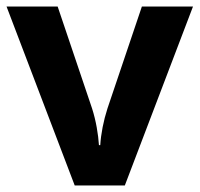

<svg xmlns="http://www.w3.org/2000/svg" viewBox="-20 -566 609 586"><path d="M208 0H361L569 -546H413L308 -235C296 -198 288 -157 286 -123H282C280 -155 273 -198 261 -235L156 -546H0Z"/></svg>

Font: Noto Sans Gujarati
Style: Bold
Weight: 700
Designer: Jelle Bosma - Monotype Design Team, Universal Thirst
Foundry: Monotype Imaging Inc.
Version: Version 2.106